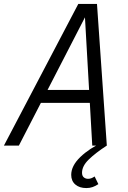

<svg xmlns="http://www.w3.org/2000/svg" viewBox="-49 -740 652 976"><path d="M-29 0 349 -720H418L47 0ZM420 0 379 -720H444L494 0ZM144 -283H446L432 -217H130ZM390 216Q355 216 334 198Q313 180 313 149Q313 103 359 58.5Q405 14 477 -19L494 0Q437 37 402.5 70.5Q368 104 368 138Q368 154 377 161.5Q386 169 399 169Q415 169 432 157L451 196Q436 206 421.5 211Q407 216 390 216Z"/></svg>

Font: Instrument Sans SemiCondensed
Style: Italic
Weight: 400
Width: 4
Italic angle: -13°
Designer: Rodrigo Fuenzalida
Foundry: fragTYPE
Version: Version 1.000;gftools[0.9.28]